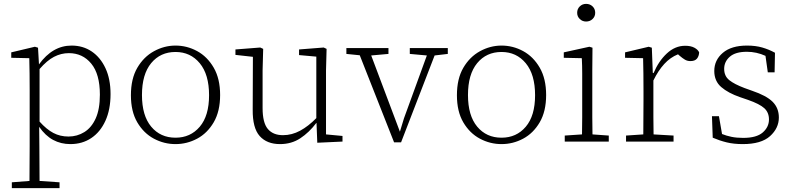

<svg xmlns="http://www.w3.org/2000/svg" viewBox="-20 -730 4089 990"><path d="M335 -456Q295 -456 258.5 -437Q222 -418 184 -374V-103Q220 -63 255 -44.5Q290 -26 333 -26Q378 -26 415 -49Q452 -72 473.5 -119.5Q495 -167 495 -242Q495 -348 450.5 -402Q406 -456 335 -456ZM343 13Q294 13 254 -8.5Q214 -30 182 -76L183 28Q183 68 183.5 115Q184 162 184 203L287 210V240H41V210L132 203Q132 162 132.5 114.5Q133 67 133 26V-262Q133 -309 132.5 -350.5Q132 -392 131 -430L38 -432V-460L160 -489L176 -484L181 -398Q251 -495 349 -495Q408 -495 453 -464.5Q498 -434 524 -378Q550 -322 550 -245Q550 -165 523.5 -107Q497 -49 450.5 -18Q404 13 343 13Z M885 13Q826 13 773.5 -15Q721 -43 688 -99Q655 -155 655 -239Q655 -324 688 -380.5Q721 -437 774 -466Q827 -495 885 -495Q944 -495 996.5 -466.5Q1049 -438 1082 -381Q1115 -324 1115 -240Q1115 -156 1082 -99.5Q1049 -43 996.5 -15Q944 13 885 13ZM885 -20Q962 -20 1010 -76.5Q1058 -133 1058 -239Q1058 -346 1010 -404Q962 -462 885 -462Q807 -462 759.5 -404.5Q712 -347 712 -240Q712 -134 759.5 -77Q807 -20 885 -20Z M1424 13Q1356 13 1319 -28.5Q1282 -70 1283 -165L1284 -437L1194 -447V-475L1322 -485L1337 -478L1334 -367V-173Q1334 -97 1361 -65Q1388 -33 1439 -33Q1485 -33 1527.5 -56Q1570 -79 1611 -121V-438L1522 -446V-475L1649 -485L1664 -478L1661 -367V-37L1746 -29V0L1616 6L1612 -96H1611Q1574 -47 1528.5 -17Q1483 13 1424 13Z M2093 -452V-482H2289V-452L2221 -444L2048 4H2012L1835 -445L1766 -452V-482H1983V-452L1894 -444L2042 -51L2063 -120L2181 -444Z M2566 13Q2507 13 2454.5 -15Q2402 -43 2369 -99Q2336 -155 2336 -239Q2336 -324 2369 -380.5Q2402 -437 2455 -466Q2508 -495 2566 -495Q2625 -495 2677.5 -466.5Q2730 -438 2763 -381Q2796 -324 2796 -240Q2796 -156 2763 -99.5Q2730 -43 2677.5 -15Q2625 13 2566 13ZM2566 -20Q2643 -20 2691 -76.5Q2739 -133 2739 -239Q2739 -346 2691 -404Q2643 -462 2566 -462Q2488 -462 2440.5 -404.5Q2393 -347 2393 -240Q2393 -134 2440.5 -77Q2488 -20 2566 -20Z M2892 0V-31L2981 -37Q2982 -78 2982 -126Q2982 -174 2982 -213V-263Q2982 -310 2982 -351Q2982 -392 2980 -430L2887 -432V-460L3019 -489L3035 -484L3034 -367V-213Q3034 -174 3034 -125.5Q3034 -77 3035 -37L3119 -31V0ZM3002 -619Q2983 -619 2969.5 -632Q2956 -645 2956 -664Q2956 -684 2969.5 -697Q2983 -710 3002 -710Q3022 -710 3035.5 -697Q3049 -684 3049 -664Q3049 -645 3035.5 -632Q3022 -619 3002 -619Z M3208 0V-31L3297 -37Q3297 -78 3297.5 -126Q3298 -174 3298 -213V-264Q3298 -311 3297.5 -351.5Q3297 -392 3296 -430L3203 -432V-460L3325 -489L3341 -484L3346 -354H3349V-353H3350Q3376 -415 3418.5 -454.5Q3461 -494 3513 -494Q3542 -494 3560.5 -484Q3579 -474 3585 -460Q3584 -440 3573.5 -427.5Q3563 -415 3540 -415Q3524 -415 3511.5 -422.5Q3499 -430 3485 -442L3476 -450Q3436 -434 3405 -400Q3374 -366 3349 -315V-213Q3349 -174 3349 -126Q3349 -78 3350 -37L3453 -31V0Z M3810 13Q3763 13 3726.5 4Q3690 -5 3655 -20L3651 -131H3687L3703 -39Q3725 -30 3751.5 -24.5Q3778 -19 3812 -19Q3881 -19 3913 -47Q3945 -75 3945 -114Q3945 -150 3921 -172Q3897 -194 3837 -215L3796 -229Q3735 -250 3699 -281Q3663 -312 3663 -364Q3663 -420 3707 -457.5Q3751 -495 3832 -495Q3876 -495 3910.5 -485Q3945 -475 3976 -458L3974 -357H3939L3927 -442Q3881 -463 3831 -463Q3772 -463 3743 -437.5Q3714 -412 3714 -375Q3714 -338 3740 -317Q3766 -296 3819 -276L3858 -262Q3932 -237 3964 -205Q3996 -173 3996 -124Q3996 -69 3950.5 -28Q3905 13 3810 13Z"/></svg>

Font: Source Serif 4 SmText Light
Style: Regular
Weight: 300
Designer: Frank Grießhammer
Foundry: Adobe
Version: Version 4.005;hotconv 1.1.0;makeotfexe 2.6.0